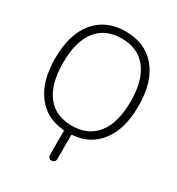

<svg xmlns="http://www.w3.org/2000/svg" viewBox="-220 -902 1142 1237"><g transform="rotate(30 350.5 -284.0)"><path d="M167 -145.5Q231.4 -63.5 352.1 -63.5Q472.7 -63.5 538.1 -146.5Q603.5 -229.5 603.5 -387.7Q603.5 -545.9 538.1 -628.9Q472.7 -711.9 352.1 -711.9Q231.4 -711.9 166.5 -628.9Q101.6 -545.9 101.6 -387.7Q101.6 -229.5 167 -145.5ZM662.1 -387.7Q662.1 -216.8 586.9 -119.1Q513.7 -23.4 386.7 -13.7Q379.9 -12.7 379.9 -5.9V168.9Q379.9 180.7 372.1 188.5Q364.3 196.3 352.5 196.3Q340.8 196.3 333 188.5Q325.2 180.7 325.2 168.9V-5.9Q325.2 -12.7 318.4 -13.7Q191.4 -23.4 118.2 -119.1Q43 -216.8 43 -387.7Q43 -566.4 125 -665Q207 -763.7 352.5 -763.7Q498 -763.7 580.1 -665Q662.1 -566.4 662.1 -387.7Z"/></g></svg>

Font: Gen Jyuu Gothic Light
Style: Regular
Weight: 200
Designer: [Source Han Sans]
Ryoko NISHIZUKA  (kana & ideographs); Paul D. Hunt (Latin, Greek & Cyrillic); Wenlong ZHANG  (bopomofo
Version: Version 1.002.20150607